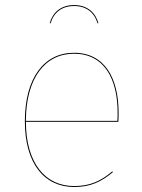

<svg xmlns="http://www.w3.org/2000/svg" viewBox="-20 -738 568 767"><path d="M275.9 -713.9C323.8 -713.9 356.7 -688.9 369.6 -644.9L373.1 -645.3C362.2 -685.4 331.2 -717.8 275.8 -717.8C220.5 -717.8 189.5 -685.4 178.6 -645.3L182.1 -644.9C195 -688.9 227.9 -713.9 275.8 -713.9ZM453.8 -287.6C453.8 -424.5 399.1 -527.2 275.6 -527.2C155.6 -527.2 79.3 -426 79.3 -253.2C79.3 -85.2 156.7 9.1 276.4 9.1C343.4 9.1 385.8 -13 430.9 -50.1L428.8 -53.6C383.8 -15.7 341.1 5.2 276.4 5.2C160.8 5.2 84.1 -85.7 83.4 -251.4H452.7C453.7 -265.1 453.8 -273.6 453.8 -287.6ZM448.8 -255.1H83.4C83.9 -425 159.1 -523.4 275.8 -523.4C397 -523.4 449.8 -421.6 449.8 -288.4C449.8 -275.4 449.8 -267.6 448.8 -255.1Z"/></svg>

Font: Fira Sans Four
Style: Regular
Weight: 100
Designer: Carrois Corporate & Edenspiekermann AG
Foundry: Carrois Corporate GbR & Edenspiekermann AG
Version: Version 4.203;PS 004.203;hotconv 1.0.88;makeotf.lib2.5.64775